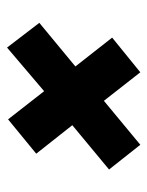

<svg xmlns="http://www.w3.org/2000/svg" viewBox="45 -530 428 559"><g transform="rotate(90 259.5 -251.0)"><path d="M119 -57 47 -151 174 -256 90 -363 191 -445 274 -339 402 -445 474 -354 345 -247 428 -142 328 -60 246 -165Z"/></g></svg>

Font: Saira Thin
Style: Bold Italic
Weight: 700
Italic angle: -12°
Version: Version 1.101